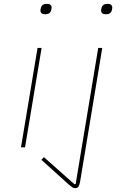

<svg xmlns="http://www.w3.org/2000/svg" viewBox="-20 -765 640 997"><path d="M175 -516H196L110 0H89ZM370 212Q362 212 355.5 207.5Q349 203 339 195L195 65L208 51L367 192L373 190L490 -516H511L396 178Q393 195 387.5 203.5Q382 212 370 212ZM216 -691Q201 -691 195.5 -696.5Q190 -702 190 -709Q190 -712 190.5 -715Q191 -718 192 -723Q197 -745 222 -745Q237 -745 242.5 -739.5Q248 -734 248 -727Q248 -724 247.5 -721Q247 -718 246 -713Q241 -691 216 -691ZM531 -691Q516 -691 510.5 -696.5Q505 -702 505 -709Q505 -712 505.5 -715Q506 -718 507 -723Q512 -745 537 -745Q552 -745 557.5 -739.5Q563 -734 563 -727Q563 -724 562.5 -721Q562 -718 561 -713Q556 -691 531 -691Z"/></svg>

Font: IBM Plex Mono Thin
Style: Italic
Weight: 100
Italic angle: -9°
Monospace: yes
Designer: Mike Abbink, Paul van der Laan, Pieter van Rosmalen
Foundry: Bold Monday
Version: Version 2.3